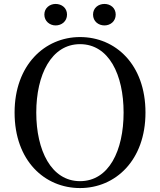

<svg xmlns="http://www.w3.org/2000/svg" viewBox="-20 -937 812 974"><path d="M262 -808C293 -808 320 -829 320 -863C320 -897 293 -917 262 -917C233 -917 205 -897 205 -863C205 -829 233 -808 262 -808ZM510 -808C540 -808 567 -829 567 -863C567 -897 540 -917 510 -917C479 -917 452 -897 452 -863C452 -829 479 -808 510 -808ZM386 17C566 17 718 -124 718 -366C718 -610 566 -749 386 -749C207 -749 54 -607 54 -366C54 -121 207 17 386 17ZM386 -18C240 -18 164 -174 164 -366C164 -557 240 -713 386 -713C533 -713 607 -557 607 -366C607 -174 533 -18 386 -18Z"/></svg>

Font: Noto Serif KR Medium
Style: Regular
Weight: 500
Designer: Ryoko NISHIZUKA 西塚涼子 (kana & ideographs); Frank Grießhammer (Latin, Greek & Cyrillic); Wenlong ZHANG 张文龙 (bopomofo); San
Foundry: Adobe
Version: Version 2.001;hotconv 1.1.0;makeotfexe 2.6.0